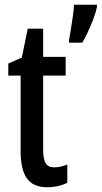

<svg xmlns="http://www.w3.org/2000/svg" viewBox="-20 -831 429 810"><path d="M209 -125Q222 -125 235.5 -128Q249 -131 264 -137V-60Q226 -41 179 -41Q120 -41 93.5 -78.5Q67 -116 67 -193V-512H15V-563L72 -588L97 -710H162V-591H257V-512H162V-199Q162 -162 172 -143.5Q182 -125 209 -125ZM389 -801Q384 -778 373.5 -750Q363 -722 350.5 -695.5Q338 -669 327 -651H271V-662Q274 -675 278.5 -704Q283 -733 287.5 -763.5Q292 -794 292 -811H389Z"/></svg>

Font: Noto Sans Tamil UI ExtraCondensed Medium
Style: Regular
Weight: 500
Width: 2
Designer: Jelle Bosma - Monotype Design Team
Foundry: Monotype Imaging Inc.
Version: Version 2.004; ttfautohint (v1.8.4.7-5d5b)